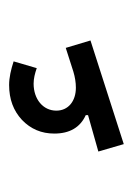

<svg xmlns="http://www.w3.org/2000/svg" viewBox="44 -804 289 417"><g transform="rotate(-90 188.5 -595.5)"><path d="M263.7 -710.4C245.6 -716.3 228.5 -720.2 212.4 -720.2C181.6 -720.2 156.7 -710.9 136.7 -692.4C116.7 -673.3 106.9 -649.9 106.9 -622.1C106.9 -588.9 120.1 -565.9 147 -553.7V-548.8L67.9 -526.4L84 -471.2L309.1 -543.5L293 -597.2L241.2 -580.6C229.5 -577.1 217.8 -575.2 206.5 -575.2C177.2 -575.2 156.7 -591.8 156.7 -617.7C156.7 -646.5 181.6 -667 215.3 -667C226.6 -667 237.8 -664.1 249 -660.2Z"/></g></svg>

Font: Estedad SemiBold
Style: Regular
Weight: 600
Designer: Amin Abedi
Version: Version 7.3